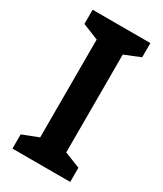

<svg xmlns="http://www.w3.org/2000/svg" viewBox="-181 -784 727 855"><g transform="rotate(30 182.0 -357.0)"><path d="M330 0H33V-73L115 -105V-608L33 -641V-714H330V-641L249 -608V-105L330 -73Z"/></g></svg>

Font: Noto Sans Display SemiBold
Style: Regular
Weight: 600
Designer: Monotype Design Team
Foundry: Monotype Imaging Inc.
Version: Version 2.003